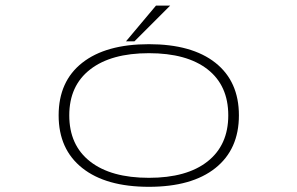

<svg xmlns="http://www.w3.org/2000/svg" viewBox="-20 -674 1090 704"><path d="M442 -522.5 552 -653.5H604L473 -522.5ZM195 -251Q195 -376 281.8 -444Q368.5 -512 526 -512Q683.5 -512 769.8 -443.8Q856 -375.5 856 -251Q856 -126.5 769.8 -57.8Q683.5 11 526 11Q368.5 11 281.8 -57.8Q195 -126.5 195 -251ZM817 -251Q817 -360.5 741 -419.8Q665 -479 526 -479Q387.5 -479 310.8 -419.5Q234 -360 234 -251Q234 -141.5 310.5 -81.8Q387 -22 526 -22Q665 -22 741 -82Q817 -142 817 -251Z"/></svg>

Font: League Mono Extended Thin
Style: Regular
Weight: 100
Width: 9
Designer: Tyler Finck
Foundry: The League of Moveable Type / Tyler Finck
Version: Version 2.210